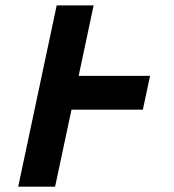

<svg xmlns="http://www.w3.org/2000/svg" viewBox="-20 -696 649 716"><path d="M185.5 0H47.9L191.4 -675.8H329.1L273.4 -413.1H539.6L512.7 -287.1H246.6Z"/></svg>

Font: Cadman
Style: Bold Italic
Weight: 700
Italic angle: -12°
Designer: Paul James MIller
Foundry: High-Logic / Made with FontCreator
Version: Version 2.114;March 28, 2021;FontCreator 13.0.0.2683 64-bit